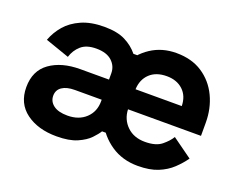

<svg xmlns="http://www.w3.org/2000/svg" viewBox="-89 -669 1052 843"><g transform="rotate(20 437.0 -248.0)"><path d="M615 14Q544 14 490.5 -22Q437 -58 407.5 -118.5Q378 -179 378 -252Q378 -325 407.5 -383.5Q437 -442 488.5 -476Q540 -510 607 -510Q679 -510 729 -477Q779 -444 805.5 -388.5Q832 -333 832 -266V-205H491Q493 -158 525 -127Q557 -96 609 -96Q660 -96 686.5 -117.5Q713 -139 726 -161L819 -94Q800 -67 773.5 -42Q747 -17 709 -1.5Q671 14 615 14ZM250 -88Q303 -88 335.5 -118.5Q368 -149 368 -198V-205H243Q205 -205 183.5 -190.5Q162 -176 162 -149Q162 -122 184.5 -105Q207 -88 250 -88ZM236 14Q149 14 93.5 -27Q38 -68 38 -144Q38 -221 92.5 -260Q147 -299 234 -299H368V-328Q368 -362 343 -385Q318 -408 270 -408Q224 -408 199 -386Q174 -364 164 -331L52 -370Q66 -408 93 -439.5Q120 -471 164 -490.5Q208 -510 270 -510Q331 -510 368.5 -491Q406 -472 430 -442H458L436 -260L445 -75H417Q408 -60 388 -39Q368 -18 331.5 -2Q295 14 236 14ZM492 -299H708Q707 -346 678 -373Q649 -400 602 -400Q552 -400 523 -372.5Q494 -345 492 -299Z"/></g></svg>

Font: Space Grotesk
Style: Bold
Weight: 700
Designer: Florian Karsten
Foundry: Florian Karsten
Version: Version 2.000